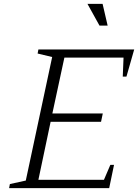

<svg xmlns="http://www.w3.org/2000/svg" viewBox="-20 -970 712 990"><path d="M613 -575 617 -673H312L250 -385H510L501 -342H241L178 -43H516L549 -120H568L543 0H27L31 -21L113 -39L249 -676L174 -694L178 -715H672L632 -575ZM431 -950H509L535 -838H493Z"/></svg>

Font: Afta serif
Style: Italic
Weight: 400
Italic angle: -12°
Designer: parq.ink
Foundry: Oriol Esparraguera Font
Version: Version 1.000